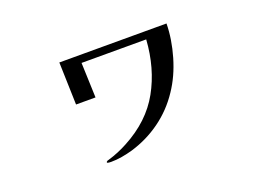

<svg xmlns="http://www.w3.org/2000/svg" viewBox="-81 -661 1162 862"><g transform="rotate(-20 500.0 -229.5)"><path d="M768 -479H256L262 -276H355L349 -443H658Q649 -308 590.5 -202.5Q532 -97 410 -32Q388 -20 364 -10Q340 0 316 7Q315 8 313 8Q311 8 309 9Q308 10 305.5 11.5Q303 13 303 15Q303 19 312 19.5Q321 20 322 20Q348 20 374 15.5Q400 11 425 4Q503 -19 568 -66Q633 -113 678 -181Q720 -243 743.5 -323.5Q767 -404 768 -479Z"/></g></svg>

Font: UoqMunThenKhung
Style: Regular
Weight: 400
Designer: Font-Kai, 金井和夫, 宇文滿月
Foundry: Kazuo Kanai, Moonlit Owen
Version: Version 1.197